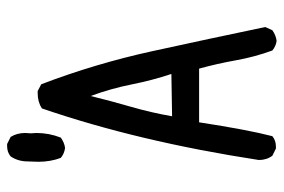

<svg xmlns="http://www.w3.org/2000/svg" viewBox="-149 -659 798 540"><g transform="rotate(-90 250.0 -389.0)"><path d="M405 -10Q390 -12 378 -22Q360 -71 350.5 -124Q341 -177 327 -228H176Q155 -91 137 -22Q125 -12 108 -12H102L82 -22Q70 -38 70 -60Q122 -399 215 -670Q233 -682 257 -682H264L283 -672Q341 -520 376 -360Q411 -200 444 -42L435 -22Q421 -12 405 -10ZM193 -304 312 -306Q294 -360 282.5 -418Q271 -476 250 -533Q236 -476 219.5 -419Q203 -362 193 -304ZM104 -605Q88 -607 76 -617Q65 -646 65 -680L66 -710Q66 -737 80 -758Q92 -768 109 -768H115L135 -758Q146 -740 146 -717L145 -701L146 -686Q146 -650 133 -617Q119 -607 104 -605Z"/></g></svg>

Font: Xiaolai Mono SC
Style: Regular
Weight: 400
Monospace: yes
Designer: LXGW / Nozomi Seto
Version: Version 3.113;September 30, 2024